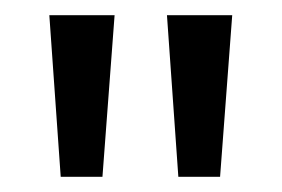

<svg xmlns="http://www.w3.org/2000/svg" viewBox="-20 -720 371 253"><path d="M60 -487 45 -700H131L115 -487ZM215 -487 200 -700H286L270 -487Z"/></svg>

Font: Strait
Style: Regular
Weight: 400
Designer: Eduardo Rodriguez Tunni
Foundry: Eduardo Rodriguez Tunni
Version: Version 1.002; ttfautohint (v1.8.4.7-5d5b);gftools[0.9.23]